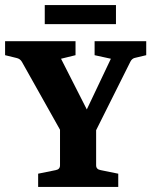

<svg xmlns="http://www.w3.org/2000/svg" viewBox="-29 -735 598 755"><path d="M226 -191 57 -492Q50 -504 36 -507L-9 -518V-573H268V-518L211 -504L332 -266H294L407 -504L343 -518V-573H546V-518L504 -508Q497 -507 492 -503Q487 -499 484 -493L333 -191ZM121 0V-52L190 -66Q207 -69 207 -85V-241H349V-85Q349 -69 367 -66L436 -52V0ZM147 -715H427V-640H147Z"/></svg>

Font: Yrsa
Style: Regular
Weight: 400
Designer: Anna Giedrys (Yrsa+Rasa design), David Brezina (Yrsa art-direction, Rasa art-direction, design)
Foundry: Rosetta Type Foundry
Version: Version 2.004